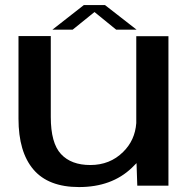

<svg xmlns="http://www.w3.org/2000/svg" viewBox="-20 -733 763 758"><path d="M522 0 519 -89Q510.5 -80 500.5 -70.5Q421 5.5 292 5.5Q171 5.5 112 -63.8Q53 -133 53 -264.5V-590.5H180.5V-271.5Q180.5 -168 220.8 -124.8Q261 -81.5 336.5 -81.5Q414 -81.5 466 -133Q513 -179 518 -247V-590H645V0ZM187 -616 311 -713H394.5L519 -616H438.5L353 -685.5L267 -616Z"/></svg>

Font: Anybody ExtraExpanded Medium
Style: Regular
Weight: 500
Width: 8
Designer: Tyler Finck
Foundry: Etcetera Type Company
Version: Version 1.010; ttfautohint (v1.8.3) -l 8 -r 50 -G 200 -x 14 